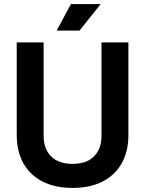

<svg xmlns="http://www.w3.org/2000/svg" viewBox="-20 -908 712 942"><path d="M336 14Q250 14 188.5 -17.5Q127 -49 94.5 -107.5Q62 -166 62 -246V-700H194V-242Q194 -178 230.5 -141Q267 -104 336 -104Q405 -104 441.5 -141Q478 -178 478 -242V-700H610V-246Q610 -166 577.5 -107.5Q545 -49 483.5 -17.5Q422 14 336 14ZM370 -758H258L328 -888H474Z"/></svg>

Font: Space Grotesk Variable Light
Style: Regular
Weight: 300
Designer: Florian Karsten
Foundry: Florian Karsten
Version: Version 2.000